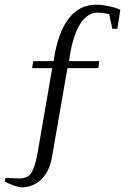

<svg xmlns="http://www.w3.org/2000/svg" viewBox="-22 -635 568 820"><path d="M72 165Q59 165 38.5 158Q18 151 -2 140L2 125L58 127Q98 128 113.5 100.5Q129 73 139 15L201 -344H115L120 -374H207Q224 -493 270 -554Q316 -615 389 -615Q406 -615 424 -612Q442 -609 460 -604.5Q478 -600 492 -593L479 -512H458L444 -575Q435 -577 420.5 -579Q406 -581 395 -581Q371 -581 351 -566.5Q331 -552 316 -525.5Q301 -499 290 -460.5Q279 -422 273 -374H402L398 -344H266L200 36Q192 81 172.5 109.5Q153 138 126.5 151.5Q100 165 72 165Z"/></svg>

Font: Manuale Light
Style: Italic
Weight: 300
Italic angle: -11°
Version: Version 1.002